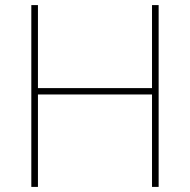

<svg xmlns="http://www.w3.org/2000/svg" viewBox="-20 -827 746 754"><path d="M603 -93V-807H577V-481H129V-807H103V-93H129V-456H577V-93Z"/></svg>

Font: Noto Sans Kannada UI Thin
Style: Regular
Weight: 100
Designer: Jelle Bosma - Monotype Design Team
Foundry: Monotype Imaging Inc.
Version: Version 2.005